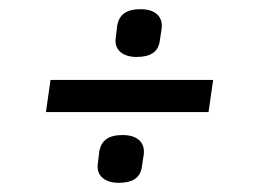

<svg xmlns="http://www.w3.org/2000/svg" viewBox="-20 -509 560 418"><path d="M434 -265 444 -335H90L80 -265ZM332 -447C335 -473 318 -489 286 -489C256 -489 239 -478 235 -452L232 -427C228 -401 247 -385 277 -385C308 -385 325 -396 328 -421ZM293 -173C296 -199 279 -215 247 -215C217 -215 200 -204 196 -178L193 -153C189 -127 208 -111 238 -111C269 -111 286 -122 289 -147Z"/></svg>

Font: Ropa Sans
Style: Italic
Weight: 400
Designer: Botio Nikoltchev
Foundry: Botjo Nikoltchev
Version: Version 1.002